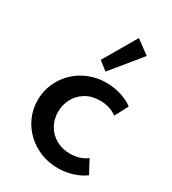

<svg xmlns="http://www.w3.org/2000/svg" viewBox="-203 -939 951 1062"><g transform="rotate(30 273.0 -408.0)"><path d="M335.5 16Q386 16 431 1.2Q476 -13.5 506.5 -36.5L461.5 -120.5Q418.5 -87 354.5 -87Q303.5 -87 264.8 -109.5Q226 -132 204.2 -170.2Q182.5 -208.5 182.5 -256Q182.5 -301 203.2 -339.5Q224 -378 262.2 -401.5Q300.5 -425 353.5 -425Q418.5 -425 462 -391.5L506.5 -475.5Q476.5 -499 430.8 -513.5Q385 -528 335 -528Q274.5 -528 223 -506.5Q171.5 -485 133.2 -447.5Q95 -410 73.8 -360.8Q52.5 -311.5 52.5 -256Q52.5 -198.5 74.5 -149Q96.5 -99.5 135.5 -62.5Q174.5 -25.5 225.8 -4.8Q277 16 335.5 16ZM298.5 -578.5 453 -767.5 366 -832 243.5 -622Z"/></g></svg>

Font: Spartan SemiBold
Style: Regular
Weight: 600
Designer: Matt Bailey, Mirko Velimirovic
Foundry: Matt Bailey
Version: Version 1.003; ttfautohint (v1.8.3)